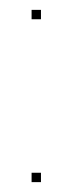

<svg xmlns="http://www.w3.org/2000/svg" viewBox="-20 -369 147 389"><path d="M63 -19V0H44V-19ZM63 -349V-330H44V-349Z"/></svg>

Font: Hepta Slab Hairline
Style: Regular
Weight: 400
Designer: Michael LaGattuta
Foundry: Michael LaGattuta
Version: Version 1.100; ttfautohint (v1.8) -l 8 -r 50 -G 200 -x 14 -D